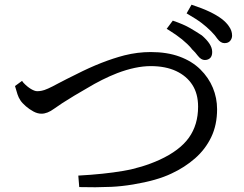

<svg xmlns="http://www.w3.org/2000/svg" viewBox="-20 -823 1040 819"><path d="M80 -470Q96 -453 112 -443.5Q128 -434 138.5 -434Q149 -434 158 -436Q177 -439 228 -467Q262 -485 307 -507Q415 -562 511 -587Q567 -601 623 -601Q693 -601 746 -581.5Q799 -562 834.5 -527Q870 -492 888 -448.5Q906 -405 906 -357Q906 -290 881 -238Q856 -186 812 -147.5Q768 -109 712 -83Q650 -53 547 -36Q498 -28 455 -26Q387 -23 318 -25L314 -74Q424 -80 505.5 -94Q587 -108 660 -141Q747 -181 786 -236Q825 -291 825 -368Q825 -423 800.5 -461Q776 -499 731 -520Q686 -541 623 -541Q559 -541 480 -511Q416 -486 350 -446Q321 -429 297 -415Q239 -380 210.5 -359Q182 -338 157 -338Q140 -338 122.5 -347.5Q105 -357 90 -370Q74 -384 67 -395Q59 -407 54.5 -421Q50 -435 44 -456L74 -478ZM907 -658Q898 -672 880 -690Q862 -708 840.5 -724.5Q819 -741 776 -766L797 -803Q845 -787 875 -772.5Q905 -758 925 -743Q946 -727 957 -710Q970 -692 970 -671Q970 -659 962 -649Q954 -639 937.5 -639Q921 -639 907 -658ZM824 -585Q814 -599 797 -615V-616Q764 -655 701 -694L691 -700L717 -735Q764 -719 792 -702.5Q820 -686 841 -672Q884 -635 885 -604Q885 -601 885 -599Q885 -586 878 -577Q869 -567 853.5 -567Q838 -567 824 -585Z"/></svg>

Font: Early Summer Mincho Screen
Style: Regular
Weight: 400
Designer: GuiWonder
Version: Version 1.002